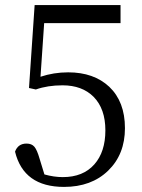

<svg xmlns="http://www.w3.org/2000/svg" viewBox="-20 -732 566 766"><path d="M235.4 13.7Q74.2 13.7 40 -127Q51.8 -159.2 85.9 -159.2Q106.4 -159.2 117.2 -146.5Q127.9 -133.8 137.7 -99.6L157.2 -36.1Q195.3 -25.4 230.5 -25.4Q311.5 -25.4 356.4 -76.2Q400.4 -126 400.4 -211.9Q400.4 -297.9 353.5 -345.7Q307.6 -391.6 229.5 -391.6Q169.9 -391.6 123 -375L95.7 -380.9L118.2 -711.9H460.9V-639.6H156.2L141.6 -425.8Q194.3 -443.4 252 -443.4Q354.5 -443.4 416 -385.7Q478.5 -326.2 478.5 -220.7Q478.5 -116.2 411.6 -51.3Q344.7 13.7 235.4 13.7Z"/></svg>

Font: Bpmf Zihi Box R
Style: R
Weight: 400
Foundry: But Ko
Version: Version 1.320